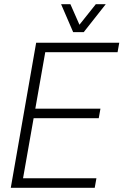

<svg xmlns="http://www.w3.org/2000/svg" viewBox="-20 -888 584 908"><path d="M31 0 151 -686H544L536 -641H194L147 -374H455L447 -329H139L89 -45H436L428 0ZM480 -868 376 -736H326L269 -868H313L365 -750H339L433 -868Z"/></svg>

Font: Archivo Condensed Thin
Style: Italic
Weight: 250
Width: 3
Italic angle: -10°
Designer: Hector Gatti
Foundry: Omnibus-Type
Version: Version 2.001